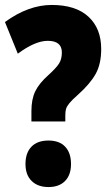

<svg xmlns="http://www.w3.org/2000/svg" viewBox="-20 -744 443 776"><path d="M107 -295Q107 -343 122.5 -375Q138 -407 175 -440Q207 -469 218.5 -487Q230 -505 230 -532Q230 -579 173 -579Q122 -579 52 -527L0 -655Q95 -724 189 -724Q286 -724 337.5 -676.5Q389 -629 389 -546Q389 -485 366.5 -445Q344 -405 296 -362Q271 -340 260.5 -327Q250 -314 247 -304Q244 -294 244 -278V-253H107ZM176 -176Q220 -176 243.5 -151Q267 -126 267 -81Q267 -37 243 -12.5Q219 12 176 12Q133 12 108 -12.5Q83 -37 83 -81Q83 -126 107 -151Q131 -176 176 -176Z"/></svg>

Font: Noto Sans UI CondBlack
Style: Regular
Weight: 900
Width: 3
Designer: Monotype Design Team
Foundry: Monotype Imaging Inc.
Version: Version 1.001